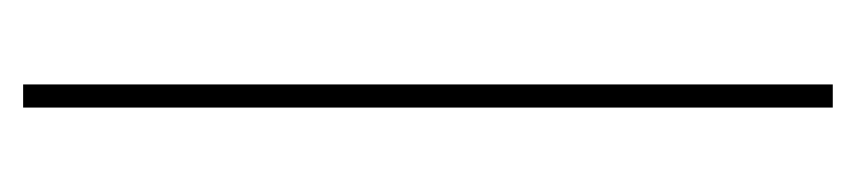

<svg xmlns="http://www.w3.org/2000/svg" viewBox="-307 -433 740 166"><g transform="rotate(90 63.0 -350.0)"><path d="M53 0V-700H73V0Z"/></g></svg>

Font: DM Sans 36pt Thin
Style: Regular
Weight: 250
Designer: Colophon Foundry, Jonny Pinhorn
Foundry: Colophon Foundry
Version: Version 4.004;gftools[0.9.30]